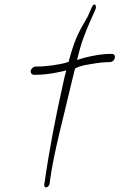

<svg xmlns="http://www.w3.org/2000/svg" viewBox="-20 -740 521 837"><path d="M114 -432C112 -422 119 -414 128 -414H136C190 -414 240 -426 269 -433C264 -416 260 -399 256 -380C223 -235 192 -71 175 52L173 62C170 86 195 79 197 57L198 47C214 -74 259 -237 292 -380C297 -401 302 -422 307 -441C320 -449 334 -452 349 -456C376 -461 421 -469 449 -469H458C468 -469 478 -476 480 -486C483 -497 478 -505 467 -505H458C411 -505 340 -488 316 -478C334 -556 350 -594 376 -654L395 -696C405 -719 390 -730 381 -710L362 -667C328 -609 309 -576 287 -499C284 -490 282 -480 279 -470C273 -469 267 -467 262 -465C238 -459 185 -450 143 -450H136C126 -450 116 -441 114 -432Z"/></svg>

Font: Stray Cat
Style: UltCnObl
Weight: 400
Version: Version 1.0